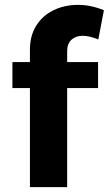

<svg xmlns="http://www.w3.org/2000/svg" viewBox="-20 -769 447 789"><path d="M256 -559V-514H383V-407H256V0H103V-407H31V-514H103V-565Q103 -623 129.5 -664.5Q156 -706 201 -727.5Q246 -749 301 -749Q353 -749 407 -727L384 -607Q369 -613 352 -617.5Q335 -622 320 -622Q292 -622 274 -606Q256 -590 256 -559Z"/></svg>

Font: Gontserrat SemiBold
Style: Regular
Weight: 600
Designer: Julieta Ulanovsky
Foundry: Julieta Ulanovsky
Version: Version 6.001